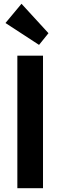

<svg xmlns="http://www.w3.org/2000/svg" viewBox="-20 -998 320 1018"><path d="M72 0V-703H208V0ZM187 -760 9 -876 94 -978 237 -822Z"/></svg>

Font: Outfit SemiBold
Style: Regular
Weight: 600
Designer: Rodrigo Fuenzalida
Foundry: fragTYPE
Version: Version 1.100;gftools[0.9.27]